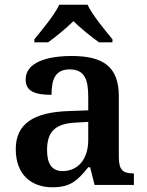

<svg xmlns="http://www.w3.org/2000/svg" viewBox="-20 -786 626 816"><path d="M126 -619V-606H184C216 -628 262 -667 292 -696C322 -667 369 -628 401 -606H458V-619C427 -657 373 -721 352 -766H232C211 -721 157 -657 126 -619ZM203 10C282 10 311 -21 355 -75H363L382 0H549V-49H546C501 -49 485 -65 485 -120V-377C485 -503 418 -548 285 -548C177 -548 89 -520 89 -448C89 -400 125 -383 199 -383C199 -449 215 -491 276 -491C341 -491 355 -446 355 -374V-317L272 -314C121 -309 47 -259 47 -152C47 -42 115 10 203 10ZM246 -59C201 -59 180 -89 180 -148C180 -222 210 -261 303 -265L355 -268V-191C355 -110 312 -59 246 -59Z"/></svg>

Font: Noto Serif Georgian SemiBold
Style: Regular
Weight: 600
Designer: Monotype Design Team, Akaki Razmadze
Foundry: Google LLC
Version: Version 2.003